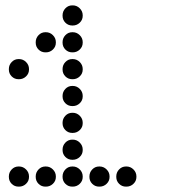

<svg xmlns="http://www.w3.org/2000/svg" viewBox="-20 -708 640 715"><path d="M249 -688Q234 -688 223.5 -677Q213 -666 213 -651V-649Q213 -634 223.5 -623.5Q234 -613 249 -613H251Q266 -613 277 -623.5Q288 -634 288 -649V-651Q288 -666 277 -677Q266 -688 251 -688ZM149 -588Q134 -588 123.5 -577Q113 -566 113 -551V-549Q113 -534 123.5 -523.5Q134 -513 149 -513H151Q166 -513 177 -523.5Q188 -534 188 -549V-551Q188 -566 177 -577Q166 -588 151 -588ZM249 -588Q234 -588 223.5 -577Q213 -566 213 -551V-549Q213 -534 223.5 -523.5Q234 -513 249 -513H251Q266 -513 277 -523.5Q288 -534 288 -549V-551Q288 -566 277 -577Q266 -588 251 -588ZM49 -488Q34 -488 23.5 -477Q13 -466 13 -451V-449Q13 -434 23.5 -423.5Q34 -413 49 -413H51Q66 -413 77 -423.5Q88 -434 88 -449V-451Q88 -466 77 -477Q66 -488 51 -488ZM249 -488Q234 -488 223.5 -477Q213 -466 213 -451V-449Q213 -434 223.5 -423.5Q234 -413 249 -413H251Q266 -413 277 -423.5Q288 -434 288 -449V-451Q288 -466 277 -477Q266 -488 251 -488ZM249 -388Q234 -388 223.5 -377Q213 -366 213 -351V-349Q213 -334 223.5 -323.5Q234 -313 249 -313H251Q266 -313 277 -323.5Q288 -334 288 -349V-351Q288 -366 277 -377Q266 -388 251 -388ZM249 -288Q234 -288 223.5 -277Q213 -266 213 -251V-249Q213 -234 223.5 -223.5Q234 -213 249 -213H251Q266 -213 277 -223.5Q288 -234 288 -249V-251Q288 -266 277 -277Q266 -288 251 -288ZM249 -188Q234 -188 223.5 -177Q213 -166 213 -151V-149Q213 -134 223.5 -123.5Q234 -113 249 -113H251Q266 -113 277 -123.5Q288 -134 288 -149V-151Q288 -166 277 -177Q266 -188 251 -188ZM49 -88Q34 -88 23.5 -77Q13 -66 13 -51V-49Q13 -34 23.5 -23.5Q34 -13 49 -13H51Q66 -13 77 -23.5Q88 -34 88 -49V-51Q88 -66 77 -77Q66 -88 51 -88ZM149 -88Q134 -88 123.5 -77Q113 -66 113 -51V-49Q113 -34 123.5 -23.5Q134 -13 149 -13H151Q166 -13 177 -23.5Q188 -34 188 -49V-51Q188 -66 177 -77Q166 -88 151 -88ZM249 -88Q234 -88 223.5 -77Q213 -66 213 -51V-49Q213 -34 223.5 -23.5Q234 -13 249 -13H251Q266 -13 277 -23.5Q288 -34 288 -49V-51Q288 -66 277 -77Q266 -88 251 -88ZM349 -88Q334 -88 323.5 -77Q313 -66 313 -51V-49Q313 -34 323.5 -23.5Q334 -13 349 -13H351Q366 -13 377 -23.5Q388 -34 388 -49V-51Q388 -66 377 -77Q366 -88 351 -88ZM449 -88Q434 -88 423.5 -77Q413 -66 413 -51V-49Q413 -34 423.5 -23.5Q434 -13 449 -13H451Q466 -13 477 -23.5Q488 -34 488 -49V-51Q488 -66 477 -77Q466 -88 451 -88Z"/></svg>

Font: Doto Rounded
Style: Bold
Weight: 700
Monospace: yes
Version: Version 1.000